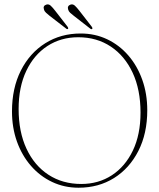

<svg xmlns="http://www.w3.org/2000/svg" viewBox="-20 -866 744 897"><path d="M357 -709.5Q424 -709.5 480.8 -682.5Q537.5 -655.5 579.5 -607Q621.5 -558.5 644.8 -493Q668 -427.5 668 -351Q668 -242.5 626.5 -161Q585 -79.5 512.8 -34.2Q440.5 11 347 11Q280.5 11 223.8 -15.8Q167 -42.5 124.8 -91Q82.5 -139.5 59.2 -204.5Q36 -269.5 36 -345.5Q36 -454.5 77.5 -536.5Q119 -618.5 191.5 -664Q264 -709.5 357 -709.5ZM636.5 -340Q636.5 -447 599.8 -526Q563 -605 497.5 -648.5Q432 -692 345.5 -692Q264.5 -692 201.5 -651Q138.5 -610 102.8 -534.8Q67 -459.5 67 -356.5Q67 -250 103.8 -171.2Q140.5 -92.5 206.5 -49.5Q272.5 -6.5 359.5 -6.5Q440 -6.5 502.5 -47.2Q565 -88 600.8 -162.8Q636.5 -237.5 636.5 -340ZM238 -815.5 295.5 -741.5Q300 -735.5 298 -731.5Q294.5 -728 289 -732.5L212 -792Q203 -799.5 195.5 -806Q188 -812.5 185.5 -821.5Q179.5 -839 196.5 -844.5Q207.5 -848 216.8 -839.5Q226 -831 238 -815.5ZM351 -815.5 408.5 -741.5Q413.5 -735 411 -731.5Q408 -727.5 402 -732L325 -792Q315.5 -799 308.2 -805.8Q301 -812.5 298.5 -821Q293 -838.5 309.5 -844.5Q320.5 -848 329.8 -839.5Q339 -831 351 -815.5Z"/></svg>

Font: Fraunces 144pt Soft Thin
Style: Regular
Weight: 100
Version: Version 1.000;[0bf87f6ff]